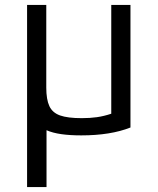

<svg xmlns="http://www.w3.org/2000/svg" viewBox="-20 -540 640 780"><path d="M90 220V-179Q90 -179 90 -180V-520H168V-184Q168 -136 180.5 -109Q193 -82 224 -71Q255 -60 312 -60Q346 -60 374 -64Q402 -68 432 -78V-520H510V-22Q429 10 310 10Q264 10 229 5Q194 0 169 -11V220Z"/></svg>

Font: M PLUS Code Latin 60
Style: Regular
Weight: 400
Width: 7
Monospace: yes
Designer: Coji Morishita
Foundry: UNDERFOREST DESIGN
Version: Version 1.005; ttfautohint (v1.8.3)